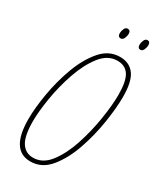

<svg xmlns="http://www.w3.org/2000/svg" viewBox="-220 -954 875 1040"><g transform="rotate(30 217.5 -433.5)"><path d="M157 10Q228 10 277.5 -50Q327 -110 358 -199.5Q389 -289 403.5 -382.5Q418 -476 418 -544Q418 -640 387 -682Q356 -724 297 -724Q228 -724 178.5 -666.5Q129 -609 97 -522.5Q65 -436 49.5 -344.5Q34 -253 34 -184Q34 10 157 10ZM160 -15Q112 -15 86.5 -55Q61 -95 61 -186Q61 -246 75 -332Q89 -418 118 -502Q147 -586 191 -642.5Q235 -699 295 -699Q344 -699 367.5 -662.5Q391 -626 391 -542Q391 -478 377 -389Q363 -300 335 -214.5Q307 -129 263.5 -72Q220 -15 160 -15ZM248 -812Q261 -812 267.5 -827Q274 -842 274 -854Q274 -877 256 -877Q243 -877 236.5 -862.5Q230 -848 230 -835Q230 -812 248 -812ZM371 -812Q384 -812 390.5 -827Q397 -842 397 -854Q397 -877 380 -877Q367 -877 360.5 -862.5Q354 -848 354 -835Q354 -812 371 -812Z"/></g></svg>

Font: Noto Sans Display Condensed Thin
Style: Italic
Weight: 250
Width: 3
Italic angle: -12°
Designer: Monotype Design Team
Foundry: Monotype Imaging Inc.
Version: Version 1.900